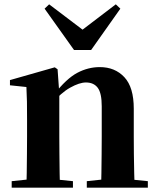

<svg xmlns="http://www.w3.org/2000/svg" viewBox="-20 -867 731 887"><path d="M34 0V-30L139 -41H210L317 -30V0ZM102 0Q103 -26 103.5 -68Q104 -110 104.5 -156Q105 -202 105 -236V-316Q105 -365 104.5 -397Q104 -429 102 -465L26 -473V-497L233 -556L246 -547L254 -435V-432V-236Q254 -202 254.5 -156Q255 -110 255.5 -68Q256 -26 257 0ZM381 0V-30L484 -41H554L663 -30V0ZM447 0Q448 -26 448.5 -67.5Q449 -109 449.5 -155Q450 -201 450 -236V-376Q450 -437 431.5 -461.5Q413 -486 377 -486Q347 -486 304 -462Q261 -438 218 -386L214 -431H230Q287 -504 337 -530.5Q387 -557 441 -557Q511 -557 554.5 -510.5Q598 -464 598 -365V-236Q598 -201 598.5 -155Q599 -109 600 -67.5Q601 -26 602 0ZM207 -847 401 -700H322L515 -847L536 -827L401 -636H322L186 -827Z"/></svg>

Font: Noto Serif JP ExtraBold
Style: Regular
Weight: 800
Designer: Ryoko NISHIZUKA 西塚涼子 (kana & ideographs); Frank Grießhammer (Latin, Greek & Cyrillic); Wenlong ZHANG 张文龙 (bopomofo); San
Foundry: Adobe
Version: Version 2.003-H1;hotconv 1.1.1;makeotfexe 2.6.0